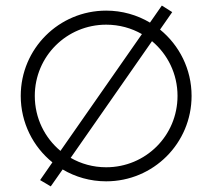

<svg xmlns="http://www.w3.org/2000/svg" viewBox="-20 -641 760 687"><path d="M552.7 -535.2 596.2 -597.7 559.1 -621.1 516.6 -560.1C470.7 -587.4 417 -603 359.9 -603C190.9 -603 54.2 -466.8 54.2 -297.9C54.2 -201.7 98.6 -115.7 167.5 -60.1L123.5 3.4L161.6 25.9L204.1 -34.7C249.5 -7.8 302.7 7.8 359.9 7.8C528.8 7.8 665.5 -128.4 665.5 -297.9C665.5 -393.6 621.6 -479 552.7 -535.2ZM104.5 -297.9C104.5 -439.5 218.8 -552.7 359.9 -552.7C406.7 -552.7 450.2 -540.5 487.8 -519L196.3 -101.1C140.1 -147.9 104.5 -218.3 104.5 -297.9ZM359.9 -42.5C313.5 -42.5 270 -54.7 232.9 -76.2L523.9 -493.7C579.6 -447.3 615.2 -377 615.2 -297.9C615.2 -155.8 501.5 -42.5 359.9 -42.5Z"/></svg>

Font: Now Light
Style: Regular
Weight: 300
Designer: Alfredo Marco Pradil
Foundry: Alfredo Marco Pradil
Version: Version 1.200;hotconv 1.0.109;makeotfexe 2.5.65596